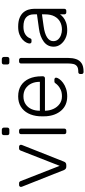

<svg xmlns="http://www.w3.org/2000/svg" viewBox="567 -1317 940 2114"><g transform="rotate(-90 1037.0 -260.0)"><path d="M260 0Q244 0 235.5 -7Q227 -14 222 -25L38 -489Q36 -495 36 -500Q36 -508 42 -514Q48 -520 56 -520H77Q87 -520 92.5 -514.5Q98 -509 99 -505L268 -73L437 -505Q439 -509 444 -514.5Q449 -520 459 -520H480Q488 -520 494 -514Q500 -508 500 -500Q500 -495 498 -489L314 -25Q310 -14 301 -7Q292 0 276 0Z M639 0Q629 0 623 -6Q617 -12 617 -22V-498Q617 -508 623 -514Q629 -520 639 -520H656Q666 -520 672 -514Q678 -508 678 -498V-22Q678 -12 672 -6Q666 0 656 0ZM628 -627Q618 -627 612 -633Q606 -639 606 -649V-687Q606 -697 612 -703.5Q618 -710 628 -710H666Q676 -710 682.5 -703.5Q689 -697 689 -687V-649Q689 -639 682.5 -633Q676 -627 666 -627Z M1033 10Q936 10 879 -53.5Q822 -117 814 -220Q813 -235 813 -260Q813 -285 814 -300Q819 -368 846 -420Q873 -472 920.5 -501Q968 -530 1033 -530Q1103 -530 1152 -499Q1201 -468 1227.5 -410Q1254 -352 1254 -272V-257Q1254 -247 1247.5 -241Q1241 -235 1231 -235H875Q875 -235 875 -231Q875 -227 875 -225Q877 -180 896 -139.5Q915 -99 950 -73.5Q985 -48 1033 -48Q1076 -48 1104.5 -61Q1133 -74 1150 -89.5Q1167 -105 1172 -113Q1181 -126 1186 -128.5Q1191 -131 1202 -131H1218Q1227 -131 1233.5 -125.5Q1240 -120 1239 -111Q1238 -97 1223.5 -76.5Q1209 -56 1182.5 -36Q1156 -16 1118 -3Q1080 10 1033 10ZM875 -291H1193V-295Q1193 -345 1174 -385Q1155 -425 1119 -448.5Q1083 -472 1033 -472Q983 -472 947.5 -448.5Q912 -425 893.5 -385Q875 -345 875 -295Z M1301 190Q1291 190 1285 184Q1279 178 1279 168V154Q1279 144 1285 138Q1291 132 1301 132H1305Q1346 132 1365 117Q1384 102 1389.5 77Q1395 52 1395 22V-498Q1395 -508 1401 -514Q1407 -520 1417 -520H1434Q1444 -520 1450 -514Q1456 -508 1456 -498V22Q1456 69 1443.5 107Q1431 145 1398.5 167.5Q1366 190 1305 190ZM1406 -627Q1396 -627 1390 -633Q1384 -639 1384 -649V-687Q1384 -697 1390 -703.5Q1396 -710 1406 -710H1444Q1454 -710 1460.5 -703.5Q1467 -697 1467 -687V-649Q1467 -639 1460.5 -633Q1454 -627 1444 -627Z M1759 10Q1711 10 1670.5 -10Q1630 -30 1605 -63.5Q1580 -97 1580 -139Q1580 -207 1635 -248Q1690 -289 1778 -301L1936 -323V-358Q1936 -411 1903.5 -441.5Q1871 -472 1800 -472Q1748 -472 1716 -451.5Q1684 -431 1672 -398Q1667 -383 1653 -383H1637Q1625 -383 1620 -389.5Q1615 -396 1615 -405Q1615 -419 1625.5 -440Q1636 -461 1658 -481.5Q1680 -502 1715 -516Q1750 -530 1800 -530Q1859 -530 1897.5 -514Q1936 -498 1957.5 -472.5Q1979 -447 1988 -416Q1997 -385 1997 -355V-22Q1997 -12 1991 -6Q1985 0 1975 0H1958Q1948 0 1942 -6Q1936 -12 1936 -22V-69Q1924 -51 1902 -33Q1880 -15 1845.5 -2.5Q1811 10 1759 10ZM1769 -48Q1815 -48 1853 -68Q1891 -88 1913.5 -129.5Q1936 -171 1936 -234V-268L1807 -250Q1725 -239 1683 -212Q1641 -185 1641 -144Q1641 -111 1660 -90Q1679 -69 1708.5 -58.5Q1738 -48 1769 -48Z"/></g></svg>

Font: Rubik Light
Style: Regular
Weight: 300
Designer: Hubert and Fischer
Foundry: Hubert and Fischer
Version: Version 2.300;gftools[0.9.30]